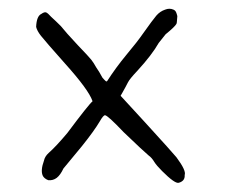

<svg xmlns="http://www.w3.org/2000/svg" viewBox="-20 -466 510 433"><path d="M73.2 -434.6Q80.1 -439.5 84 -438Q87.9 -436.5 95.7 -427.7Q105.5 -418.9 117.2 -407.2Q127.9 -393.6 155.3 -364.3Q180.7 -337.9 186 -331.1Q191.4 -324.2 197.3 -313.5Q203.1 -305.7 210.9 -291Q213.9 -288.1 215.3 -286.1Q216.8 -284.2 218.3 -283.2Q219.7 -282.2 220.2 -282.2Q220.7 -282.2 221.7 -283.2Q241.2 -313.5 264.6 -341.8Q290 -372.1 302.7 -390.6Q324.2 -420.9 332.5 -430.7Q340.8 -440.4 352.5 -444.3Q362.3 -448.2 371.1 -444.3Q376 -442.4 377.9 -436.5Q379.9 -430.7 379.9 -429.2Q379.9 -427.7 379.4 -423.3Q378.9 -418.9 378.9 -417Q378.9 -415 377.9 -412.1Q374 -405.3 353.5 -388.7L337.9 -369.1Q322.3 -341.8 290 -306.6Q272.5 -288.1 268.6 -280.3Q263.7 -270.5 255.9 -256.8L252 -250L307.6 -189.5Q369.1 -122.1 377.9 -111.3Q400.4 -81.1 396.5 -71.3Q397.5 -57.6 382.8 -53.7Q374 -51.8 345.7 -80.1Q333 -92.8 328.1 -100.6Q322.3 -110.4 315.4 -115.2Q304.7 -124 258.8 -168Q222.7 -206.1 216.8 -206.1Q212.9 -206.1 205.1 -192.4Q192.4 -170.9 165 -136.7Q132.8 -97.7 123 -85.9Q116.2 -71.3 107.9 -64.9Q99.6 -58.6 88.9 -59.6Q79.1 -63.5 76.2 -70.3Q71.3 -82 79.1 -103.5Q81.1 -113.3 89.8 -121.1Q106.4 -135.7 131.8 -166Q180.7 -231.4 188.5 -237.3V-238.3Q179.7 -263.7 127 -322.3Q81.1 -374 72.3 -385.3Q63.5 -396.5 61.5 -405.3Q62.5 -429.7 73.2 -434.6Z"/></svg>

Font: JasonHandwriting3
Style: Regular
Weight: 400
Version: Version 1.24.9